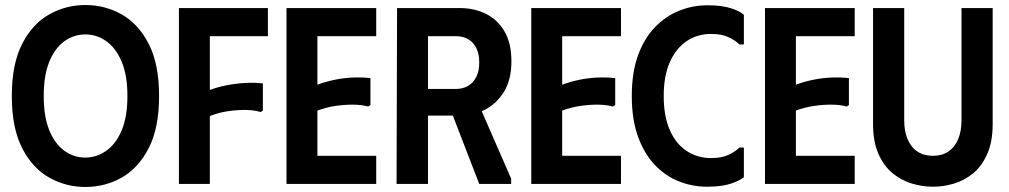

<svg xmlns="http://www.w3.org/2000/svg" viewBox="-20 -732 4015 764"><path d="M27 -350Q27 -477 68 -557Q109 -637 175.5 -674.5Q242 -712 320 -712Q398 -712 464.5 -674.5Q531 -637 572 -557Q613 -477 613 -350Q613 -223 572 -143Q531 -63 464.5 -25.5Q398 12 320 12Q242 12 175.5 -25.5Q109 -63 68 -143Q27 -223 27 -350ZM154 -350Q154 -268 176 -214Q198 -160 235.5 -132.5Q273 -105 319 -105Q365 -105 403.5 -132.5Q442 -160 464.5 -214Q487 -268 487 -350Q487 -433 464 -487Q441 -541 403 -568Q365 -595 320 -595Q273 -595 235.5 -567.5Q198 -540 176 -486Q154 -432 154 -350Z M1046 -700V-588H815V-374Q847 -386 883.5 -393Q920 -400 957 -402Q994 -404 1026 -400V-292L1017 -286Q993 -294 959 -294.5Q925 -295 887 -289.5Q849 -284 815 -270V0H692V-700Z M1477 -700V-588H1243V-395Q1275 -407 1311.5 -414.5Q1348 -422 1385 -423.5Q1422 -425 1454 -421V-314L1445 -308Q1421 -315 1387 -315.5Q1353 -316 1315 -310.5Q1277 -305 1243 -292V-112H1477V0H1120V-700Z M1560 -700H1683V0H1558ZM1808 -700Q1868 -700 1914.5 -676.5Q1961 -653 1988 -606Q2015 -559 2015 -488Q2015 -416 1986 -368Q1957 -320 1910.5 -296Q1864 -272 1812 -272H1615V-700ZM1679 -378H1794Q1822 -378 1843 -390.5Q1864 -403 1875.5 -426.5Q1887 -450 1887 -483Q1887 -517 1875.5 -540.5Q1864 -564 1843 -576Q1822 -588 1794 -588H1679ZM1756 -339 1873 -344 2014 -21V0H1887Z M2451 -700V-588H2217V-395Q2249 -407 2285.5 -414.5Q2322 -422 2359 -423.5Q2396 -425 2428 -421V-314L2419 -308Q2395 -315 2361 -315.5Q2327 -316 2289 -310.5Q2251 -305 2217 -292V-112H2451V0H2094V-700Z M2494 -350Q2494 -443 2518.5 -511Q2543 -579 2586 -623.5Q2629 -668 2683 -689.5Q2737 -711 2795 -711Q2851 -711 2887.5 -699.5Q2924 -688 2940 -673V-555H2922Q2907 -571 2879 -584Q2851 -597 2810 -597Q2755 -597 2712.5 -568.5Q2670 -540 2645.5 -485Q2621 -430 2621 -350Q2621 -270 2645 -215Q2669 -160 2712 -131.5Q2755 -103 2810 -103Q2851 -103 2879 -116Q2907 -129 2922 -145H2940V-27Q2924 -13 2887.5 -1Q2851 11 2794 11Q2735 11 2681 -10.5Q2627 -32 2585 -76.5Q2543 -121 2518.5 -189Q2494 -257 2494 -350Z M3381 -700V-588H3147V-395Q3179 -407 3215.5 -414.5Q3252 -422 3289 -423.5Q3326 -425 3358 -421V-314L3349 -308Q3325 -315 3291 -315.5Q3257 -316 3219 -310.5Q3181 -305 3147 -292V-112H3381V0H3024V-700Z M3930 -239V-700H3806V-253Q3806 -210 3792.5 -178Q3779 -146 3753.5 -129Q3728 -112 3693 -112Q3656 -112 3630.5 -129Q3605 -146 3591.5 -178Q3578 -210 3578 -253V-700H3454V-239Q3454 -168 3475.5 -119.5Q3497 -71 3532 -42.5Q3567 -14 3609 -1.5Q3651 11 3693 11Q3734 11 3776 -1.5Q3818 -14 3852.5 -42.5Q3887 -71 3908.5 -119.5Q3930 -168 3930 -239Z"/></svg>

Font: Phudu Light Medium
Style: Regular
Weight: 500
Version: Version 1.005;gftools[0.9.23]